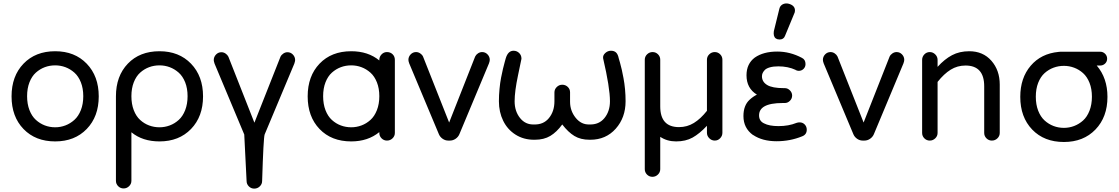

<svg xmlns="http://www.w3.org/2000/svg" viewBox="-20 -821 6575 1128"><path d="M304.2 9.8Q188.5 9.8 118.2 -63Q47.9 -135.7 47.9 -254.9Q47.9 -374 118.2 -447Q188.5 -520 304.2 -520Q418.9 -520 489.5 -446.8Q560.1 -373.5 560.1 -254.9Q560.1 -136.2 489.5 -63.2Q418.9 9.8 304.2 9.8ZM304.2 -437Q272 -437 243.2 -426.3Q214.4 -415.5 190.7 -394.3Q167 -373 153.1 -337.4Q139.2 -301.8 139.2 -255.9Q139.2 -210 153.1 -174.1Q167 -138.2 190.7 -116.7Q214.4 -95.2 243.2 -84.2Q272 -73.2 304.2 -73.2Q335.4 -73.2 364.3 -84.2Q393.1 -95.2 417 -116.7Q440.9 -138.2 455.1 -174.1Q469.2 -210 469.2 -255.9Q469.2 -301.8 455.1 -337.4Q440.9 -373 417 -394.3Q393.1 -415.5 364.3 -426.3Q335.4 -437 304.2 -437Z M917 -520Q1031.7 -520 1102.3 -446.8Q1172.9 -373.5 1172.9 -254.9Q1172.9 -136.2 1102.3 -63.2Q1031.7 9.8 917 9.8Q817.4 9.8 752 -43.9V241.2Q752 259.8 738.3 272.9Q724.6 286.1 706.1 286.1Q687.5 286.1 674.3 272.9Q661.1 259.8 661.1 241.2V-254.9Q661.1 -374 731 -447Q800.8 -520 917 -520ZM917 -73.2Q948.2 -73.2 977.1 -84Q1005.9 -94.7 1029.8 -116.2Q1053.7 -137.7 1067.9 -173.8Q1082 -210 1082 -255.9Q1082 -301.8 1067.9 -337.4Q1053.7 -373 1029.8 -394.3Q1005.9 -415.5 977.1 -426.3Q948.2 -437 917 -437Q884.8 -437 856 -426.3Q827.1 -415.5 803.5 -394.3Q779.8 -373 765.9 -337.4Q752 -301.8 752 -255.9Q752 -209.5 765.9 -173.6Q779.8 -137.7 803.5 -116.2Q827.1 -94.7 856 -84Q884.8 -73.2 917 -73.2Z M1668.9 -514.2Q1687.5 -514.2 1700.7 -500.5Q1713.9 -486.8 1713.9 -467.8Q1713.9 -461.4 1709 -446.8L1534.7 -30.8Q1527.8 -9.8 1520 242.2Q1520 260.7 1506.3 273.9Q1492.7 287.1 1473.6 287.1Q1455.1 287.1 1441.9 273.9Q1428.7 260.7 1428.7 242.2L1415 -30.8L1240.7 -446.8Q1235.8 -461.4 1235.8 -467.8Q1235.8 -486.8 1249 -500.5Q1262.2 -514.2 1280.8 -514.2Q1293.5 -514.2 1304.9 -506.6Q1316.4 -499 1321.8 -487.8L1474.6 -100.1L1627.9 -487.8Q1633.3 -499 1644.8 -506.6Q1656.2 -514.2 1668.9 -514.2Z M2253.4 -515.1Q2273.4 -515.1 2286.6 -502.2Q2299.8 -489.3 2299.8 -469.2V-40Q2299.8 -21.5 2286.1 -8.3Q2272.5 4.9 2253.4 4.9Q2234.9 4.9 2221.7 -8.3Q2208.5 -21.5 2208.5 -40V-44.9Q2141.6 9.8 2043.5 9.8Q1927.2 9.8 1857.4 -63Q1787.6 -135.7 1787.6 -254.9Q1787.6 -374 1857.4 -447Q1927.2 -520 2043.5 -520Q2142.6 -520 2208.5 -465.8V-469.2Q2208.5 -487.8 2221.7 -501.5Q2234.9 -515.1 2253.4 -515.1ZM2043.5 -73.2Q2074.7 -73.2 2103.5 -84Q2132.3 -94.7 2156.2 -116.2Q2180.2 -137.7 2194.3 -173.8Q2208.5 -210 2208.5 -255.9Q2208.5 -301.8 2194.3 -337.4Q2180.2 -373 2156.2 -394.3Q2132.3 -415.5 2103.5 -426.3Q2074.7 -437 2043.5 -437Q2011.2 -437 1982.4 -426.3Q1953.6 -415.5 1929.9 -394.3Q1906.2 -373 1892.3 -337.4Q1878.4 -301.8 1878.4 -255.9Q1878.4 -209.5 1892.3 -173.6Q1906.2 -137.7 1929.9 -116.2Q1953.6 -94.7 1982.4 -84Q2011.2 -73.2 2043.5 -73.2Z M2857.4 -469.2Q2857.4 -461.4 2852.5 -448.2L2678.7 -32.2Q2671.9 -16.1 2656.5 -5.6Q2641.1 4.9 2623.5 4.9H2613.3Q2595.7 4.9 2580.6 -5.6Q2565.4 -16.1 2558.6 -32.2L2384.3 -448.2Q2379.4 -461.4 2379.4 -469.2Q2379.4 -487.8 2392.6 -501.5Q2405.8 -515.1 2424.3 -515.1Q2437 -515.1 2448.5 -507.6Q2460 -500 2465.3 -488.8L2618.7 -101.1L2771.5 -488.8Q2776.9 -500 2788.3 -507.6Q2799.8 -515.1 2812.5 -515.1Q2831.1 -515.1 2844.2 -501.5Q2857.4 -487.8 2857.4 -469.2Z M3615.2 -478Q3615.7 -477.1 3622.3 -453.6Q3628.9 -430.2 3633.1 -411.1Q3637.2 -392.1 3643.1 -361.6Q3648.9 -331.1 3652.1 -296.4Q3655.3 -261.7 3655.3 -226.1Q3655.3 -129.9 3597.4 -64.9Q3539.6 0 3448.2 0H3443.4Q3391.1 0 3354.5 -22.2Q3317.9 -44.4 3283.2 -89.8Q3250.5 -44.9 3213.1 -22.5Q3175.8 0 3122.1 0H3117.2Q3056.2 0 3008.8 -30Q2961.4 -60.1 2936.3 -111.3Q2911.1 -162.6 2911.1 -226.1Q2911.1 -261.7 2914.6 -298.1Q2918 -334.5 2923.8 -364.5Q2929.7 -394.5 2934.8 -416Q2939.9 -437.5 2945.3 -456.8Q2950.7 -476.1 2951.2 -478Q2964.4 -522.9 2997.1 -522.9Q3016.1 -522.9 3029.8 -509.8Q3043.5 -496.6 3043.5 -477.1V-475.1L3023.4 -378.9Q3003.4 -284.2 3003.4 -226.1Q3003.4 -167.5 3035.2 -127.7Q3066.9 -87.9 3117.2 -89.8Q3172.9 -87.9 3205.1 -127.4Q3237.3 -167 3237.3 -226.1V-277.8Q3237.3 -296.4 3251 -309.8Q3264.6 -323.2 3283.2 -323.2Q3302.2 -323.2 3315.7 -310.3Q3329.1 -297.4 3329.1 -278.8V-277.8V-276.9V-274.9V-226.1V-223.1Q3329.1 -169.9 3362.1 -128.9Q3395 -87.9 3443.4 -89.8Q3499 -87.9 3531.2 -127.4Q3563.5 -167 3563.5 -226.1Q3563.5 -305.7 3523.4 -478Q3520.5 -495.1 3535.4 -509Q3550.3 -522.9 3569.3 -522.9Q3588.4 -522.9 3599.4 -512.5Q3610.4 -502 3615.2 -478Z M4224.1 -470.2V-41Q4224.1 -22.5 4210.9 -8.8Q4197.8 4.9 4179.2 4.9Q4160.6 4.9 4147 -8.8Q4133.3 -22.5 4133.3 -41V-82Q4089.4 -35.2 4048.8 -12.7Q4008.3 9.8 3952.1 9.8Q3898.9 9.8 3858.9 -17.1V172.9Q3858.9 191.4 3845.2 204.6Q3831.5 217.8 3813 217.8Q3794.4 217.8 3781.2 204.6Q3768.1 191.4 3768.1 172.9V-470.2Q3768.1 -488.8 3781.7 -502Q3795.4 -515.1 3814 -515.1Q3832.5 -515.1 3845.7 -502Q3858.9 -488.8 3858.9 -470.2V-195.8Q3858.9 -74.2 3969.2 -74.2Q4017.1 -74.2 4056.6 -98.6Q4096.2 -123 4133.3 -169.9V-470.2Q4133.3 -488.8 4147 -502Q4160.6 -515.1 4179.2 -515.1Q4197.8 -515.1 4210.9 -502Q4224.1 -488.8 4224.1 -470.2Z M4677.7 -102.1Q4695.8 -102.1 4707.8 -89.6Q4719.7 -77.1 4719.7 -59.1Q4719.7 -30.3 4692.4 -20Q4621.6 8.8 4542.5 8.8Q4459.5 8.8 4404.8 -27.8H4403.8Q4347.7 -68.4 4347.7 -139.2Q4347.7 -201.7 4383.8 -234.9Q4403.8 -253.4 4426.8 -265.1Q4365.7 -302.2 4365.7 -378.9Q4365.7 -446.3 4414.6 -482.9Q4465.3 -518.1 4546.4 -518.1Q4621.6 -518.1 4691.4 -481Q4712.4 -470.7 4712.4 -444.8Q4712.4 -427.7 4700.9 -416.3Q4689.5 -404.8 4672.4 -404.8Q4665 -404.8 4654.8 -409.2V-410.2Q4609.4 -431.2 4552.7 -431.2Q4523.4 -431.2 4502.9 -425.3Q4482.4 -419.4 4473.1 -409.7Q4463.9 -399.9 4460.2 -391.1Q4456.5 -382.3 4456.5 -373Q4456.5 -340.3 4486.8 -321.8Q4516.6 -303.2 4585.4 -303.2H4590.8Q4607.9 -303.2 4620.8 -290Q4633.8 -276.9 4633.8 -259.8Q4633.8 -241.7 4620.8 -228.8Q4607.9 -215.8 4590.8 -215.8H4578.6Q4505.4 -215.8 4470.7 -195.8Q4439.5 -177.7 4439.5 -143.1Q4439.5 -109.9 4468.8 -96.2Q4499 -80.1 4553.7 -80.1Q4613.3 -80.1 4659.7 -99.1Q4668.5 -102.1 4677.7 -102.1ZM4650.4 -759.8Q4650.4 -748.5 4646.5 -742.2L4591.8 -609.9Q4584 -588.9 4559.6 -588.9Q4556.2 -588.9 4546.4 -590.8Q4525.4 -598.1 4525.4 -625Q4525.4 -635.3 4526.4 -638.2L4558.6 -769Q4562 -784.2 4573.5 -792.5Q4585 -800.8 4600.6 -800.8Q4608.9 -800.8 4617.7 -797.9Q4650.4 -787.1 4650.4 -759.8Z M5292.5 -469.2Q5292.5 -461.4 5287.6 -448.2L5113.8 -32.2Q5106.9 -16.1 5091.6 -5.6Q5076.2 4.9 5058.6 4.9H5048.3Q5030.8 4.9 5015.6 -5.6Q5000.5 -16.1 4993.7 -32.2L4819.3 -448.2Q4814.5 -461.4 4814.5 -469.2Q4814.5 -487.8 4827.6 -501.5Q4840.8 -515.1 4859.4 -515.1Q4872.1 -515.1 4883.5 -507.6Q4895 -500 4900.4 -488.8L5053.7 -101.1L5206.5 -488.8Q5211.9 -500 5223.4 -507.6Q5234.9 -515.1 5247.6 -515.1Q5266.1 -515.1 5279.3 -501.5Q5292.5 -487.8 5292.5 -469.2Z M5853.5 -324.2V-40Q5853.5 -21.5 5839.8 -8.3Q5826.2 4.9 5807.1 4.9Q5788.6 4.9 5775.4 -8.3Q5762.2 -21.5 5762.2 -40V-314Q5762.2 -436 5652.3 -436Q5604.5 -436 5565.2 -411.6Q5525.9 -387.2 5488.3 -339.8V-40Q5488.3 -21.5 5474.6 -8.3Q5460.9 4.9 5442.4 4.9Q5423.8 4.9 5410.6 -8.3Q5397.5 -21.5 5397.5 -40V-469.2Q5397.5 -487.8 5410.6 -501.5Q5423.8 -515.1 5442.4 -515.1Q5460.9 -515.1 5474.6 -501.5Q5488.3 -487.8 5488.3 -469.2V-428.2Q5529.3 -473.6 5573.2 -496.8Q5617.2 -520 5674.3 -520Q5755.4 -520 5804.4 -464.1Q5853.5 -408.2 5853.5 -324.2Z M6443.4 -436H6423.3Q6486.3 -362.3 6486.3 -252Q6486.3 -133.3 6415.8 -60.1Q6345.2 13.2 6230.5 13.2Q6114.3 13.2 6044.2 -59.8Q5974.1 -132.8 5974.1 -252Q5974.1 -362.8 6035.2 -434.6Q6096.2 -506.3 6199.2 -516.1Q6202.1 -517.1 6210.4 -517.1H6443.4Q6460.4 -517.1 6472.4 -505.1Q6484.4 -493.2 6484.4 -476.1Q6484.4 -459 6472.4 -447.5Q6460.4 -436 6443.4 -436ZM6230.5 -69.8Q6261.7 -69.8 6290.5 -80.8Q6319.3 -91.8 6343 -113Q6366.7 -134.3 6380.9 -170.7Q6395 -207 6395 -252.9Q6395 -298.8 6380.9 -334.5Q6366.7 -370.1 6343 -391.4Q6319.3 -412.6 6290.5 -423.3Q6261.7 -434.1 6230.5 -434.1Q6198.2 -434.1 6169.4 -423.3Q6140.6 -412.6 6116.9 -391.4Q6093.3 -370.1 6079.3 -334.5Q6065.4 -298.8 6065.4 -252.9Q6065.4 -206.5 6079.3 -170.7Q6093.3 -134.8 6116.9 -113.3Q6140.6 -91.8 6169.4 -80.8Q6198.2 -69.8 6230.5 -69.8Z"/></svg>

Font: Aka-Acid-Varela
Style: Regular
Weight: 400
Designer: Joe Prince, Avraham Cornfeld, Cyberella
Foundry: Joe Prince, Avraham Cornfeld, Cyberella
Version: Version 2.000; ttfautohint (v1.5.33-1714) -l 8 -r 50 -G 200 